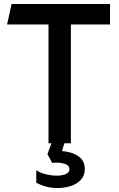

<svg xmlns="http://www.w3.org/2000/svg" viewBox="-20 -720 600 965"><path d="M223.8 0V-597.2H15.7L38.2 -700H533.1V-597.2H336.2V0ZM269.9 225Q237.6 225 212.1 218.1Q186.6 211.2 162.3 198.9V135.2Q179.1 148 208.3 155.4Q237.6 162.8 266.1 162.8Q292.2 162.8 310.5 155Q328.8 147.3 328.8 129.8Q328.8 109.8 301.7 102.2Q274.5 94.5 242.6 99L218.4 55.1L245.8 -20H309.7L291.6 39.1Q342.6 43.2 374.3 65.5Q406.1 87.8 406.1 128.5Q406.1 163.2 385.8 184.5Q365.4 205.8 334.1 215.4Q302.8 225 269.9 225Z"/></svg>

Font: Geologica-Sharp
Style: Regular
Weight: 100
Designer: Sindre Bremnes, Frode Helland
Foundry: Monokrom Skriftforlag AS
Version: Version 1.010;gftools[0.9.28]